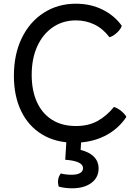

<svg xmlns="http://www.w3.org/2000/svg" viewBox="-20 -756 739 1036"><path d="M382 14Q280 14 206.5 -31Q133 -76 94 -157Q55 -238 55 -347Q55 -463 97.5 -550.5Q140 -638 216 -687Q292 -736 390 -736Q468 -736 532.5 -704.5Q597 -673 637 -617Q632 -599 611.5 -580Q591 -561 571 -555Q535 -602 489 -624Q443 -646 390 -646Q319 -646 265 -609Q211 -572 181 -506Q151 -440 151 -352Q151 -269 178.5 -207Q206 -145 259.5 -110.5Q313 -76 390 -76Q457 -76 506 -103Q555 -130 595 -179Q614 -173 634 -157Q654 -141 662 -125Q616 -57 543.5 -21.5Q471 14 382 14ZM369 260Q350 260 330.5 257.5Q311 255 297 251Q285 211 308 180Q319 183 334.5 185Q350 187 366 187Q395 187 411.5 178Q428 169 428 151Q428 113 332 106L339 -7H419L415 53Q461 64 486.5 89.5Q512 115 512 153Q512 202 473 231Q434 260 369 260Z"/></svg>

Font: Borel
Style: Regular
Weight: 400
Designer: Rosalie Wagner
Foundry: ANRT
Version: Version 1.007; ttfautohint (v1.8.4.7-5d5b)